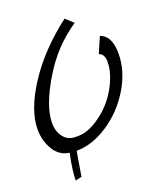

<svg xmlns="http://www.w3.org/2000/svg" viewBox="-147 -723 793 950"><g transform="rotate(-20 249.0 -248.0)"><path d="M159 -65H174Q234 -65 306.5 -123Q379 -181 416 -272Q435 -318 435 -360Q435 -402 407 -411L443 -494Q500 -474 500 -381Q500 -288 445.5 -198.5Q391 -109 307 -54Q223 1 141 1Q138 14 119 130L86 138Q86 84 105 -2Q53 -8 24 -56Q-5 -104 -5 -164Q-5 -265 79.5 -394.5Q164 -524 308 -634L348 -597Q230 -519 151.5 -387.5Q73 -256 73 -169Q73 -125 96 -95Q119 -65 159 -65Z"/></g></svg>

Font: Marck Script
Style: Regular
Weight: 400
Designer: Denis Masharov, Marck Fogel
Foundry: Denis Masharov
Version: Version 1.002